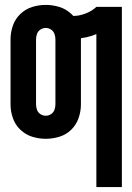

<svg xmlns="http://www.w3.org/2000/svg" viewBox="-20 -558 540 783"><path d="M373 205V-419Q355 -411 336 -407Q323 -404 310 -402Q310 -400 310 -398V-132Q310 -104 300.5 -76.5Q291 -49 270.5 -29Q250 -9 222.5 -0.5Q195 8 167 8Q138 8 111 -0.5Q84 -9 63 -29Q42 -49 32.5 -76.5Q23 -104 23 -132V-398Q23 -426 32.5 -453.5Q42 -481 63 -501Q84 -521 111 -529.5Q138 -538 167 -538Q195 -538 222.5 -529.5Q250 -521 271 -501Q275 -497 279 -493Q287 -493 295 -494Q316 -497 336.5 -506Q357 -515 373 -530H477V205ZM167 -86Q178 -86 188 -92.5Q198 -99 202 -110Q206 -121 206 -132V-398Q206 -409 202 -420Q198 -431 188 -437.5Q178 -444 167 -444Q155 -444 145 -437.5Q135 -431 131 -420Q127 -409 127 -398V-132Q127 -121 131 -110Q135 -99 145 -92.5Q155 -86 167 -86Z"/></svg>

Font: Iosevka SS01
Style: Bold
Weight: 700
Monospace: yes
Designer: Belleve Invis
Foundry: Belleve Invis
Version: 2.3.3; ttfautohint (v1.8.3)